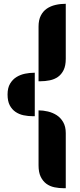

<svg xmlns="http://www.w3.org/2000/svg" viewBox="-20 -746 423 1016"><path d="M164 -131H155Q129 -131 105 -136Q81 -141 62 -154Q43 -167 31.5 -189Q20 -211 20 -246Q20 -281 33.5 -303.5Q47 -326 67.5 -338.5Q88 -351 112.5 -356Q137 -361 160 -361H164ZM184 -606Q184 -640 196 -663.5Q208 -687 228 -700.5Q248 -714 274 -720Q300 -726 328 -726V-435Q328 -398 316.5 -375Q305 -352 286.5 -339Q268 -326 243.5 -321Q219 -316 194 -316H184ZM328 250H318Q292 250 268 245Q244 240 225.5 226.5Q207 213 195.5 189.5Q184 166 184 129V-162Q208 -162 233.5 -156Q259 -150 280 -136.5Q301 -123 314.5 -99.5Q328 -76 328 -42Z"/></svg>

Font: Kenia
Style: Regular
Weight: 400
Designer: Julia Petretta
Foundry: Julia Petretta
Version: Version 1.001